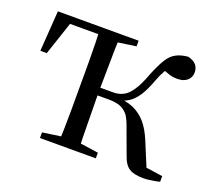

<svg xmlns="http://www.w3.org/2000/svg" viewBox="-89 -580 779 704"><g transform="rotate(20 301.0 -228.5)"><path d="M532 9Q546 9 563 6Q580 4 594 0V-22L489 -37L539 -8L490 -126Q475 -162 455 -186Q435 -210 405 -224Q374 -237 327 -239L341 -226Q368 -232 387 -244Q405 -256 421 -280Q436 -303 451 -344Q459 -366 470 -385Q480 -404 493 -419L457 -393Q472 -388 488 -382Q503 -376 524 -376Q548 -376 562 -388Q576 -400 576 -420Q576 -436 567 -448Q557 -460 535 -466Q508 -464 489 -454Q469 -444 455 -421Q440 -397 424 -357Q408 -313 392 -290Q376 -266 359 -258Q342 -249 320 -249H231V-219H314Q343 -219 362 -211Q380 -202 391 -187Q401 -171 409 -148L445 -50Q457 -14 476 -3Q494 9 532 9ZM194 0H274Q273 -22 272 -59Q271 -96 271 -137Q270 -177 270 -209V-250Q270 -283 271 -323Q271 -363 272 -400Q273 -437 274 -459H194Q196 -437 197 -400Q197 -363 198 -324Q198 -284 198 -253V-206Q198 -175 198 -136Q197 -96 197 -59Q196 -22 194 0ZM17 -301H42L92 -450L55 -431H212V-459H28ZM125 0H343V-22L246 -36H223L125 -22ZM226 -423H246L343 -437V-459H226Z"/></g></svg>

Font: Source Serif 4 48pt
Style: Regular
Weight: 400
Designer: Frank Grie√ühammer
Foundry: Adobe Systems Incorporated
Version: Version 4.004;hotconv 1.0.116;makeotfexe 2.5.65601